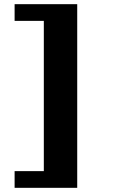

<svg xmlns="http://www.w3.org/2000/svg" viewBox="-20 -840 540 920"><path d="M50 -20H190V-740H50V-820H350V60H50Z"/></svg>

Font: Otomanopee
Style: Regular
Weight: 400
Designer: Das Ende der Wildnis
Foundry: Gutenberg Labo
Version: Version 3.000